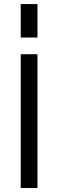

<svg xmlns="http://www.w3.org/2000/svg" viewBox="-20 -687 373 957"><path d="M83.3 -416.7H166.7V250H83.3ZM83.3 -500V-666.7H166.7V-500Z"/></svg>

Font: Galmuri11 Regular
Style: Regular
Weight: 400
Designer: Minseo Lee (Quiple)
Version: Version 2.356;hotconv 1.1.0;makeotfexe 2.6.0 DEVELOPMENT